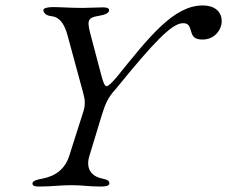

<svg xmlns="http://www.w3.org/2000/svg" viewBox="-20 -679 833 704"><path d="M123 5C173 5 196 0 243 0C285 0 301 5 351 5C367 5 381 2 381 -6C381 -15 376 -20 356 -24C312 -33 294 -63 308 -108L353 -256C365 -294 374 -320 404 -352C542 -522 610 -594 651 -594C671 -594 675 -584 681 -563C686 -544 695 -534 723 -534C766 -534 793 -569 793 -602C793 -631 773 -659 723 -659C617 -659 527 -544 407 -395C390 -376 378 -363 371 -363C364 -363 359 -375 352 -401L310 -560C298 -607 305 -615 343 -621C367 -625 380 -632 380 -641C380 -649 373 -652 357 -652C337 -652 311 -650 282 -650C238 -650 202 -653 174 -653C158 -653 139 -650 139 -642C139 -633 148 -622 167 -620C198 -617 216 -593 228 -548L284 -342C292 -314 294 -295 285 -268L234 -108C219 -60 184 -33 135 -24C112 -20 99 -15 99 -6C99 2 107 5 123 5Z"/></svg>

Font: EB Garamond
Style: Italic
Weight: 400
Italic angle: -17.2°
Designer: Georg Duffner and Octavio Pardo
Foundry: Georg Duffner
Version: Version 1.000;PS 001.000;hotconv 1.0.88;makeotf.lib2.5.64775